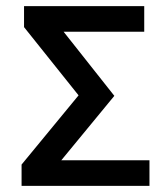

<svg xmlns="http://www.w3.org/2000/svg" viewBox="-20 -603 535 623"><path d="M50 0V-69L255 -318L257 -266L58 -515V-583H448V-500H154V-541L351 -292L146 -43V-83H465V0Z"/></svg>

Font: Rokkitt SemiBold
Style: Regular
Weight: 600
Designer: Vernon Adams
Foundry: Vernon Adams
Version: Version 3.103